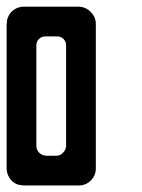

<svg xmlns="http://www.w3.org/2000/svg" viewBox="-20 -860 430 580"><path d="M269.5 -787.1Q269.5 -787.1 269.5 -773.4Q269.5 -758.8 269.5 -750Q269.5 -750 269.5 -744.1Q269.5 -738.3 269.5 -703.1Q269.5 -688.5 269.5 -666Q269.5 -644.5 269.5 -613.3Q269.5 -569.3 269.5 -504.9Q269.5 -441.4 269.5 -351.6Q269.5 -330.1 254.9 -315.4Q240.2 -299.8 217.8 -299.8Q217.8 -299.8 204.1 -299.8Q189.5 -299.8 179.7 -299.8Q179.7 -299.8 165 -299.8Q157.2 -299.8 146.5 -299.8Q112.3 -299.8 89.8 -299.8Q89.8 -299.8 85.9 -299.8Q81.1 -299.8 53.7 -299.8Q47.9 -299.8 43 -300.8Q37.1 -301.8 33.2 -302.7Q17.6 -308.6 8.8 -322.3Q0 -335.9 0 -351.6Q0 -351.6 0 -352.5Q0 -352.5 0 -352.5Q0 -352.5 0 -359.4Q0 -362.3 0 -367.2Q0 -380.9 0 -389.6Q0 -389.6 0 -395.5Q0 -401.4 0 -436.5Q0 -451.2 0 -472.7Q0 -495.1 0 -525.4Q0 -569.3 0 -632.8Q0 -664.1 0 -702.1Q0 -741.2 0 -786.1Q0 -789.1 1 -792Q1 -794.9 1 -797.9Q4.9 -816.4 18.6 -828.1Q33.2 -839.8 51.8 -839.8Q51.8 -839.8 77.1 -839.8Q101.6 -839.8 134.8 -839.8Q156.2 -839.8 177.7 -839.8Q199.2 -839.8 215.8 -839.8Q238.3 -839.8 253.9 -824.2Q269.5 -808.6 269.5 -787.1ZM179.7 -722.7Q179.7 -734.4 171.9 -742.2Q164.1 -750 153.3 -750Q153.3 -750 148.4 -750Q143.6 -750 117.2 -750Q105.5 -750 97.7 -742.2Q89.8 -734.4 89.8 -722.7Q89.8 -722.7 89.8 -713.9Q89.8 -711.9 89.8 -710Q89.8 -697.3 89.8 -619.1Q89.8 -585.9 89.8 -537.1Q89.8 -488.3 89.8 -419.9Q89.8 -407.2 98.6 -398.4Q108.4 -389.6 120.1 -389.6Q120.1 -389.6 122.1 -389.6Q122.1 -389.6 124 -389.6Q127.9 -389.6 150.4 -389.6Q163.1 -389.6 170.9 -399.4Q179.7 -408.2 179.7 -419.9Q179.7 -419.9 179.7 -432.6Q179.7 -446.3 179.7 -524.4Q179.7 -557.6 179.7 -606.4Q179.7 -654.3 179.7 -722.7Z"/></svg>

Font: Reach
Style: Fill
Weight: 400
Designer: Billy Harris
Version: Version 1.0